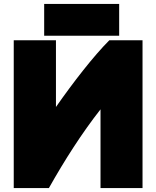

<svg xmlns="http://www.w3.org/2000/svg" viewBox="-20 -928 796 978"><path d="M50 30H229C309 -112 397 -250 492 -371V30H706V-723H537C457 -643 353 -509 265 -383V-723H50ZM587 -746V-908H205V-746Z"/></svg>

Font: Repo ExtraBlack
Style: Regular
Weight: 400
Designer: Stefan Peev
Foundry: Context Ltd
Version: Version 001.502